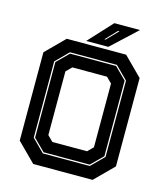

<svg xmlns="http://www.w3.org/2000/svg" viewBox="-123 -943 899 1037"><g transform="rotate(15 326.5 -424.0)"><path d="M160.5 0 57.5 -103V-597L160.5 -700H492.5L595.5 -597V-103L492.5 0ZM229.5 -141.5H423.5L454 -172V-528L423.5 -558.5H229.5L199 -528V-172ZM196 -68.5H458.5L528 -138V-564.5L458.5 -634H196L126.5 -564.5V-138ZM198.5 -75.5 133.5 -140V-562.5L198.5 -627H456L521 -562.5V-140L456 -75.5ZM265 -716 387 -848H530.5L388.5 -716ZM357.5 -750H364.5L425 -813H417.5Z"/></g></svg>

Font: Tourney ExtraBold
Style: Regular
Weight: 800
Designer: Tyler Finck
Foundry: Etcetera Type Co
Version: Version 1.015